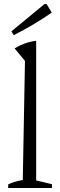

<svg xmlns="http://www.w3.org/2000/svg" viewBox="-20 -941 300 961"><path d="M21 0V-18Q35 -25 52.5 -30.5Q70 -36 94 -40L105 -636L53 -699Q78 -714 104.5 -723.5Q131 -733 161 -737V-38L240 -19V0ZM49 -765 37 -784 203 -921H213L239 -878Q193 -846 145.5 -818Q98 -790 49 -765Z"/></svg>

Font: Piazzolla Light
Style: Regular
Weight: 300
Designer: Juan Pablo del Peral
Foundry: Huerta Tipografica
Version: Version 1.330